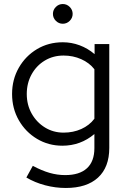

<svg xmlns="http://www.w3.org/2000/svg" viewBox="-20 -720 626 954"><path d="M307 214Q255 214 204 200.5Q153 187 111 162L143 104Q188 128 226.5 139Q265 150 304 150Q375 150 412 116Q449 82 449 16V-54Q380 4 290 4Q221 4 164 -30Q107 -64 73.5 -122.5Q40 -181 40 -253Q40 -325 73.5 -383.5Q107 -442 164 -476Q221 -510 292 -510Q335 -510 375.5 -495Q416 -480 450 -451V-501H523V15Q523 111 467 162.5Q411 214 307 214ZM296 -61Q344 -61 384 -79Q424 -97 449 -130V-376Q424 -408 383.5 -426Q343 -444 296 -444Q244 -444 202.5 -419Q161 -394 137 -350.5Q113 -307 113 -253Q113 -199 137.5 -155.5Q162 -112 203.5 -86.5Q245 -61 296 -61ZM292 -602Q272 -602 257.5 -616.5Q243 -631 243 -651Q243 -671 257.5 -685.5Q272 -700 292 -700Q312 -700 326.5 -685.5Q341 -671 341 -651Q341 -631 326.5 -616.5Q312 -602 292 -602Z"/></svg>

Font: Red Hat Display Variable
Style: Regular
Weight: 400
Designer: Pentagram, MCKL
Foundry: Pentagram, MCKL
Version: Version 1.021